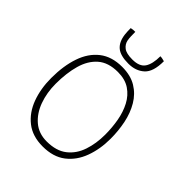

<svg xmlns="http://www.w3.org/2000/svg" viewBox="-246 -1006 1169 1169"><g transform="rotate(45 338.5 -422.0)"><path d="M326.5 25.5Q238.5 25.5 181.2 -19.5Q124 -64.5 96.2 -140Q68.5 -215.5 68.5 -306.5Q68.5 -411.5 95.8 -491Q123 -570.5 180.2 -615.2Q237.5 -660 326.5 -660Q399.5 -660 449.2 -629.8Q499 -599.5 529.2 -548.2Q559.5 -497 572.8 -432.8Q586 -368.5 586 -300.5Q586 -211 558.5 -136.8Q531 -62.5 473.8 -18.5Q416.5 25.5 326.5 25.5ZM322 -13.5Q404 -13.5 453 -52Q502 -90.5 523.5 -154.5Q545 -218.5 545 -294.5Q545 -354.5 534.8 -412.2Q524.5 -470 500 -516.8Q475.5 -563.5 434 -591.5Q392.5 -619.5 330 -619.5Q248 -619.5 200.5 -578Q153 -536.5 132.8 -464.8Q112.5 -393 112.5 -301Q112.5 -224 136.2 -158.5Q160 -93 206.8 -53.2Q253.5 -13.5 322 -13.5ZM481.5 -863.5Q481.5 -772 441.5 -736Q401.5 -700 339 -700Q270 -700 237.8 -727Q205.5 -754 198.5 -811Q197 -823 196.5 -836.2Q196 -849.5 196 -863.5Q206 -866 214 -866.5Q222 -867 232 -867Q232 -848.5 232.5 -830.2Q233 -812 236 -796Q241.5 -769.5 264 -752.2Q286.5 -735 338 -735Q399 -735 422 -769Q445 -803 445 -870Q453.5 -870 464 -867.8Q474.5 -865.5 481.5 -863.5Z"/></g></svg>

Font: Grandstander Thin
Style: Regular
Weight: 100
Designer: Tyler Finck
Foundry: Etcetera Type Co
Version: Version 1.200; ttfautohint (v1.8.3)